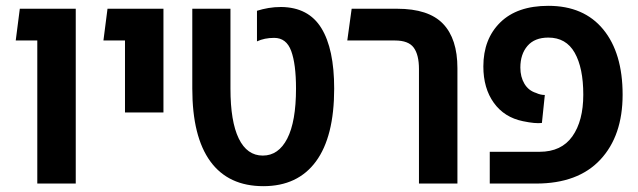

<svg xmlns="http://www.w3.org/2000/svg" viewBox="-20 -630 2191 659"><path d="M108 0V-491H34L48 -600H240V0Z M409 -244V-491H335L349 -600H541V-244Z M884 9Q764 9 702 -76Q640 -161 640 -326V-600H771V-326Q771 -213 799.5 -154.5Q828 -96 882 -96Q936 -96 966 -154.5Q996 -213 996 -326Q996 -410 979.5 -455Q963 -500 921 -500Q904 -500 889.5 -497Q875 -494 862 -488V-593Q881 -599 901.5 -602.5Q922 -606 945 -606Q1039 -605 1083 -533.5Q1127 -462 1127 -326Q1127 -161 1064.5 -76Q1002 9 884 9Z M1418 0V-393Q1418 -442 1400 -466.5Q1382 -491 1336 -491H1172L1187 -600H1343Q1451 -600 1500.5 -548.5Q1550 -497 1550 -396V0Z M1661 0V-109H1832Q1907 -109 1944.5 -162Q1982 -215 1982 -305Q1982 -397 1952.5 -449Q1923 -501 1862 -501Q1815 -501 1790.5 -472.5Q1766 -444 1766 -398Q1766 -366 1780 -342.5Q1794 -319 1820 -311Q1835 -304 1850 -304L1840 -208Q1818 -205 1775 -214Q1711 -227 1675 -277Q1639 -327 1639 -402Q1639 -496 1697 -553Q1755 -610 1862 -610Q1984 -610 2050.5 -529Q2117 -448 2117 -305Q2117 -164 2040.5 -82Q1964 0 1820 0Z"/></svg>

Font: Noto Sans Hebrew Condensed SemiBold
Style: Regular
Weight: 600
Width: 3
Designer: Ben Nathan
Foundry: Google LLC
Version: Version 3.001; ttfautohint (v1.8.4.7-5d5b)